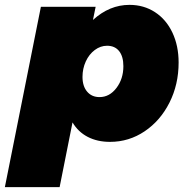

<svg xmlns="http://www.w3.org/2000/svg" viewBox="-53 -575 768 789"><path d="M681 -318Q681 -228 643.5 -153.5Q606 -79 541.5 -35.5Q477 8 399 8Q347 8 307.5 -12.5Q268 -33 245 -72L192 194H-33L115 -547H340L329 -493Q397 -555 479 -555Q538 -555 584 -525Q630 -495 655.5 -441Q681 -387 681 -318ZM286 -259Q286 -221 305 -198.5Q324 -176 356 -176Q397 -176 425.5 -213.5Q454 -251 454 -303Q454 -343 436.5 -365Q419 -387 387 -387Q360 -387 336.5 -369.5Q313 -352 299.5 -322.5Q286 -293 286 -259Z"/></svg>

Font: TypoPRO Montserrat
Style: Italic
Weight: 900
Italic angle: -11.3°
Designer: Julieta Ulanovsky
Foundry: Julieta Ulanovsky
Version: Version 6.001